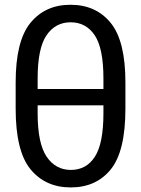

<svg xmlns="http://www.w3.org/2000/svg" viewBox="-20 -780 598 814"><path d="M279.8 14.6Q172.9 14.6 109.6 -62Q46.4 -138.7 46.4 -319.3V-430.7Q46.4 -606.4 109.1 -683.1Q171.9 -759.8 278.8 -759.8Q386.7 -759.8 449.2 -683.1Q511.7 -606.4 511.7 -430.7V-319.3Q511.7 -138.7 449.7 -62Q387.7 14.6 279.8 14.6ZM280.3 -59.6Q346.2 -59.6 382.3 -115.7Q418.5 -171.9 418.5 -299.8V-447.3Q418.5 -575.2 381.6 -630.4Q344.7 -685.5 279.3 -685.5Q214.8 -685.5 177.2 -630.4Q139.6 -575.2 139.6 -447.3V-299.8Q139.6 -171.9 177.7 -115.7Q215.8 -59.6 280.3 -59.6ZM92.8 -333.5V-402.8H465.3V-333.5Z"/></svg>

Font: RobotoFlex
Style: Regular
Weight: 400
Designer: Berlow after Robertson
Foundry: Google
Version: Version 2.136